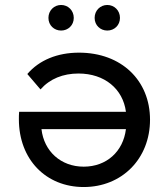

<svg xmlns="http://www.w3.org/2000/svg" viewBox="-20 -747 667 773"><path d="M226 -624C254 -624 277 -645 277 -675C277 -705 254 -727 226 -727C198 -727 175 -705 175 -675C175 -645 198 -624 226 -624ZM412 -624C440 -624 463 -645 463 -675C463 -705 440 -727 412 -727C384 -727 361 -705 361 -675C361 -645 384 -624 412 -624ZM298 -535C211 -535 138 -505 90 -449L143 -387C181 -430 234 -451 296 -451C401 -451 475 -389 487 -297H57C56 -287 56 -275 56 -267C56 -105 165 6 317 6C471 6 584 -108 584 -265C584 -423 469 -535 298 -535ZM317 -76C225 -76 157 -138 147 -227H487C476 -137 409 -76 317 -76Z"/></svg>

Font: AWKNG-Font Medium
Style: Regular
Weight: 500
Designer: Awakening Church
Foundry: Awakening Church
Version: Version 1.700;PS 001.700;hotconv 1.0.88;makeotf.lib2.5.64775